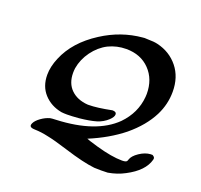

<svg xmlns="http://www.w3.org/2000/svg" viewBox="-143 -864 1224 1170"><g transform="rotate(20 469.5 -278.5)"><path d="M568 -222Q594 -222 594 -204Q594 -188 571 -166Q541 -138 501 -126Q461 -114 393 -107Q345 -103 316 -103Q295 -103 279 -105Q209 -118 164.5 -166.5Q120 -215 120 -290Q120 -343 145 -402Q196 -525 332 -612Q453 -690 590 -702H592Q593 -702 595.5 -702.5Q598 -703 601 -703Q604 -703 611.5 -702.5Q619 -702 623 -702Q663 -702 687 -696Q771 -676 822.5 -612Q874 -548 874 -453Q874 -372 837 -298Q792 -209 699 -132Q608 -59 483 -7Q486 -4 558 17Q660 46 726 46Q752 46 757 38Q760 35 762 27Q770 1 806.5 -23.5Q843 -48 878 -50H890Q905 -42 905 -32Q905 -27 904 -24Q883 54 777 109Q729 135 670 145Q662 146 628 146Q593 146 583 145Q509 137 385 98Q296 70 249 61Q205 51 164 50Q131 50 131 33Q131 27 135 19Q144 0 171 -19.5Q198 -39 227 -47Q235 -49 265 -50Q520 -61 641 -180Q720 -261 729 -367Q730 -374 730 -387Q730 -482 672 -542Q614 -602 520 -602Q459 -602 405 -576Q352 -549 314 -497Q276 -445 266 -385Q264 -369 264 -355Q264 -287 304.5 -247.5Q345 -208 413 -203H420Q473 -203 568 -222Z"/></g></svg>

Font: KaTeX_Caligraphic
Style: Bold
Weight: 700
Version: Version 3699957226